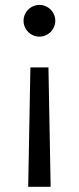

<svg xmlns="http://www.w3.org/2000/svg" viewBox="-20 -545 315 768"><path d="M182.6 202.1H92.8L101.6 -275.4H173.8ZM201.2 -461.9Q201.2 -444.8 192.6 -430.2Q184.1 -415.5 169.4 -407Q154.8 -398.4 137.7 -398.4Q120.6 -398.4 106 -407Q91.3 -415.5 82.8 -430.2Q74.2 -444.8 74.2 -461.9Q74.2 -479 82.8 -493.7Q91.3 -508.3 106 -516.8Q120.6 -525.4 137.7 -525.4Q154.8 -525.4 169.4 -516.8Q184.1 -508.3 192.6 -493.7Q201.2 -479 201.2 -461.9Z"/></svg>

Font: Reddit Sans Strawberry
Style: Regular
Weight: 400
Designer: Stephen Hutchings
Foundry: Reddit
Version: Version 1.013